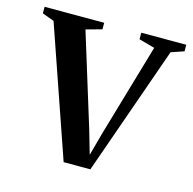

<svg xmlns="http://www.w3.org/2000/svg" viewBox="-94 -595 684 680"><g transform="rotate(15 248.0 -255.0)"><path d="M196 1.5 32 -472.5 -11.5 -488.5V-512.5H207V-488.5L149 -472.5L253.5 -134L278.5 -47.5L302 -133.5L401 -472.5L343 -488.5V-512.5H508V-488.5L461 -472.5L294 1.5Z"/></g></svg>

Font: Merriweather 120pt Medium
Style: Regular
Weight: 500
Version: Version 2.100